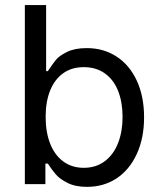

<svg xmlns="http://www.w3.org/2000/svg" viewBox="-20 -727 631 758"><path d="M78.1 -707H162.1V-446.3H168.9Q188.5 -475.6 201.2 -491.2Q213.9 -506.8 244.6 -522Q275.4 -537.1 322.3 -537.1Q388.7 -537.1 439.9 -503.9Q491.2 -470.7 520 -408.7Q548.8 -346.7 548.8 -263.7Q548.8 -181.6 520 -119.1Q491.2 -56.6 440.4 -22.9Q389.6 10.7 323.2 10.7Q277.3 10.7 246.6 -4.9Q215.8 -20.5 200.7 -38.1Q185.5 -55.7 168.9 -81.1H159.2V0H78.1ZM310.5 -64.5Q359.4 -64.5 394 -90.8Q428.7 -117.2 446.3 -162.6Q463.9 -208 463.9 -265.6Q463.9 -322.3 446.8 -366.7Q429.7 -411.1 395 -436.5Q360.4 -461.9 310.5 -461.9Q262.7 -461.9 229 -437.5Q195.3 -413.1 177.7 -369.1Q160.2 -325.2 160.2 -265.6Q160.2 -206.1 177.7 -160.6Q195.3 -115.2 229.5 -89.8Q263.7 -64.5 310.5 -64.5Z"/></svg>

Font: Pretendard Std Variable
Style: Regular
Weight: 400
Designer: Base glyphs from Inter by Rasmus Andersson; Hangeul glyphs from Noto Sans CJK(Source Han Sans) by Jang Soo-young and Kan
Foundry: Kil Hyung-jin
Version: Version 1.309;Glyphs 3.2 (3225)